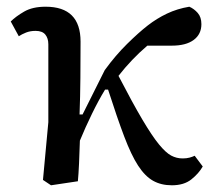

<svg xmlns="http://www.w3.org/2000/svg" viewBox="-20 -540 644 572"><path d="M132 12 108 -4 124 -176V-408Q124 -426 115 -437Q106 -448 86 -448Q70 -448 57.5 -443Q45 -438 36 -432L12 -476Q27 -491 52 -505.5Q77 -520 116 -520Q220 -520 220 -416Q220 -364 219.5 -308Q219 -252 217 -199H226L292 -331Q324 -375 358.5 -409Q393 -443 420 -464Q447 -485 477.5 -499.5Q508 -514 544 -520Q558 -514 569 -501.5Q580 -489 580 -468Q580 -438 557 -421Q534 -404 492 -404H419Q372 -364 333 -314Q375 -233 404 -184Q433 -135 453.5 -110Q474 -85 490 -76.5Q506 -68 524 -68Q536 -68 545 -70.5Q554 -73 560 -76L584 -44Q572 -23 550 -5.5Q528 12 492 12Q460 12 436 -1.5Q412 -15 391.5 -46.5Q371 -78 350 -133.5Q329 -189 302 -273H293Q274 -242 254 -201Q234 -160 218 -121Q217 -86 215.5 -53.5Q214 -21 212 0Z"/></svg>

Font: Source Serif 4 Caption
Style: Regular
Weight: 400
Designer: Frank Grießhammer
Foundry: Adobe Systems Incorporated
Version: Version 4.004;hotconv 1.0.117;makeotfexe 2.5.65602